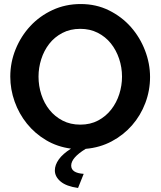

<svg xmlns="http://www.w3.org/2000/svg" viewBox="-20 -735 796 952"><path d="M367 197Q309 189 280.5 165Q252 141 252 110Q252 83 271.5 55.5Q291 28 332 2Q264 -7 208.5 -40Q153 -73 113.5 -122Q74 -171 52.5 -231.5Q31 -292 31 -355Q31 -426 57.5 -491Q84 -556 130.5 -606Q177 -656 241 -685.5Q305 -715 380 -715Q457 -715 520.5 -683.5Q584 -652 629 -601Q674 -550 699 -485Q724 -420 724 -353Q724 -286 700.5 -224Q677 -162 634.5 -113.5Q592 -65 533.5 -34Q475 -3 405 3Q333 47 333 86Q333 123 395 127ZM171 -355Q171 -309 185 -266Q199 -223 225.5 -190Q252 -157 290.5 -137Q329 -117 378 -117Q428 -117 466.5 -137.5Q505 -158 531.5 -192Q558 -226 571.5 -268.5Q585 -311 585 -355Q585 -401 570.5 -444Q556 -487 529.5 -520Q503 -553 464.5 -572.5Q426 -592 378 -592Q328 -592 289 -571.5Q250 -551 224 -517.5Q198 -484 184.5 -441.5Q171 -399 171 -355Z"/></svg>

Font: IngvarSans
Style: Bold
Weight: 700
Version: Version 3.000